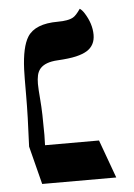

<svg xmlns="http://www.w3.org/2000/svg" viewBox="-48 -654 483 692"><g transform="rotate(-5 193.5 -308.5)"><path d="M47.9 -417Q46.9 -395 46.9 -323Q46.9 -251 41.5 -138.2L76.7 0H344.7L294.4 -138.2H99.1L100.1 -175.3Q100.1 -258.3 96.4 -300.8Q92.8 -343.3 92.8 -360.6Q92.8 -377.9 95.9 -391.8Q99.1 -405.8 107.9 -416Q126.5 -436.5 169.9 -439Q213.4 -441.4 238.3 -447.3Q263.2 -453.1 278.8 -462.9Q308.1 -481.9 308.1 -519.5Q308.1 -559.6 282.7 -599.6Q274.9 -611.8 266.6 -617.2Q250.5 -593.8 239.7 -587.9Q222.2 -577.6 183.6 -577.6Q101.6 -577.6 73.7 -533.7Q51.3 -498 47.9 -417Z"/></g></svg>

Font: Cardo-Italic
Style: Italic
Weight: 400
Italic angle: -12°
Designer: David J. Perry
Foundry: David J. Perry
Version: Version 0.991